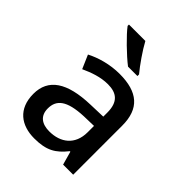

<svg xmlns="http://www.w3.org/2000/svg" viewBox="-219 -883 1010 1010"><g transform="rotate(45 286.5 -378.0)"><path d="M265 -766H143V-756C170 -719 249 -642 296 -606H366V-618C335 -655 289 -721 265 -766ZM292 -548C220 -548 152 -528 102 -502L135 -426C181 -447 232 -466 287 -466C352 -466 390 -437 390 -358V-328L298 -325C127 -320 45 -263 45 -153C45 -41 117 10 214 10C304 10 347 -16 394 -75H398L419 0H494V-365C494 -491 427 -548 292 -548ZM317 -257 390 -259V-212C390 -118 327 -72 244 -72C190 -72 153 -96 153 -152C153 -215 193 -252 317 -257Z"/></g></svg>

Font: Noto Sans Medefaidrin Medium
Style: Regular
Weight: 500
Designer: Dalton Maag Ltd
Foundry: Dalton Maag Ltd
Version: Version 1.002